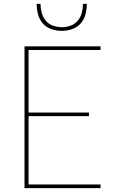

<svg xmlns="http://www.w3.org/2000/svg" viewBox="-20 -975 640 995"><path d="M107 0V-735H501V-716H128V-392H441V-373H128V-19H501V0ZM300 -815Q273 -815 246.5 -824Q220 -833 202 -853.5Q184 -874 177 -901Q170 -928 170 -955H190Q190 -932 196 -909Q202 -886 217 -868Q232 -850 254.5 -842Q277 -834 300 -834Q323 -834 345.5 -842Q368 -850 383 -868Q398 -886 404 -909Q410 -932 410 -955H430Q430 -928 423 -901Q416 -874 398 -853.5Q380 -833 353.5 -824Q327 -815 300 -815Z"/></svg>

Font: Zed Sans Thin Extended
Style: Regular
Weight: 100
Width: 7
Designer: Belleve Invis
Foundry: Belleve Invis
Version: Version 1.0.0; ttfautohint (v1.8.4)